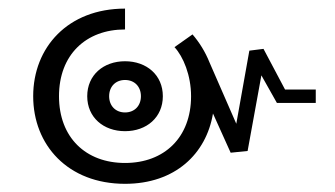

<svg xmlns="http://www.w3.org/2000/svg" viewBox="-20 -477 790 453"><path d="M58.3 -250C58.3 -135 140 -43.3 275 -43.3C393.3 -43.3 466.7 -114.2 482.5 -209.2L524.2 -116.7L564.2 -120.8L596.7 -299.2L633.3 -234.2H725V-265.8H652.5L601.7 -361.7L568.3 -357.5L537.5 -185L474.2 -330C464.2 -355 450 -377.5 434.2 -395.8L391.7 -365.8C412.5 -343.3 430.8 -299.2 430.8 -250C430.8 -152.5 367.5 -92.5 275 -92.5C182.5 -92.5 119.2 -152.5 119.2 -250C119.2 -347.5 182.5 -407.5 275 -407.5V-456.7C140 -456.7 58.3 -365 58.3 -250ZM275 -288.3C297.5 -288.3 312.5 -272.5 312.5 -250C312.5 -227.5 297.5 -211.7 275 -211.7C252.5 -211.7 237.5 -227.5 237.5 -250C237.5 -272.5 252.5 -288.3 275 -288.3ZM275 -332.5C224.2 -332.5 185.8 -300 185.8 -250C185.8 -200 224.2 -167.5 275 -167.5C325.8 -167.5 364.2 -200 364.2 -250C364.2 -300 325.8 -332.5 275 -332.5Z"/></svg>

Font: Boon Medium
Style: Regular
Weight: 500
Designer: Sungsit Sawaiwan
Foundry: FontUni
Version: Version 2.0